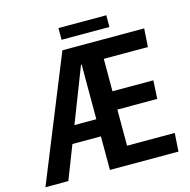

<svg xmlns="http://www.w3.org/2000/svg" viewBox="-121 -975 1083 1093"><g transform="rotate(-15 420.5 -428.0)"><path d="M308 -728H790L783 -620H523V-429H764L758 -321H523V-108H804L797 0H393V-198H225L148 0H13ZM389 -621 264 -299H393V-621ZM319 -787V-856H601V-787Z"/></g></svg>

Font: Murecho Medium
Style: Regular
Weight: 500
Designer: Neil Summerour
Foundry: Positype
Version: Version 1.010; ttfautohint (v1.8.3)